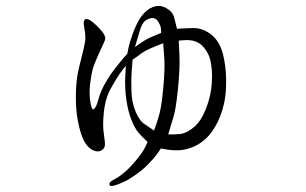

<svg xmlns="http://www.w3.org/2000/svg" viewBox="-20 -672 1040 653"><path d="M413 -489Q415 -501 417.5 -512Q420 -523 428 -547.5Q436 -572 448.5 -596.5Q461 -621 480 -636.5Q499 -652 522 -652Q536 -651 552.5 -640Q569 -629 573 -610L582 -574Q604 -576 637 -576.5Q670 -577 699 -554Q726 -532 737 -492.5Q748 -453 749 -404Q750 -355 742 -320Q732 -275 710.5 -239Q689 -203 658 -183.5Q627 -164 590 -161Q565 -160 545 -164L527 -167Q521 -157 510.5 -143.5Q500 -130 483.5 -113Q467 -96 442.5 -78.5Q418 -61 402.5 -54Q387 -47 377 -43.5Q367 -40 361 -39.5Q355 -39 353 -42.5Q351 -46 353.5 -50.5Q356 -55 363.5 -59Q371 -63 381 -69Q391 -75 408 -90Q425 -105 445 -129.5Q465 -154 473 -170L482 -189Q461 -209 450 -222Q439 -235 427.5 -263Q416 -291 410 -331Q404 -371 406 -410L408 -448Q397 -435 387 -421Q377 -407 356.5 -370.5Q336 -334 332 -277Q329 -242 333.5 -214Q338 -186 336.5 -176Q335 -166 324 -160Q313 -154 299 -160Q287 -164 275.5 -178Q264 -192 256 -216.5Q248 -241 243 -271.5Q238 -302 238 -343.5Q238 -385 244 -420Q248 -441 258 -479.5Q268 -518 270 -535Q271 -555 267.5 -572.5Q264 -590 265 -597Q266 -604 270 -606.5Q274 -609 285 -604Q295 -598 307.5 -586Q320 -574 329 -562.5Q338 -551 338 -541Q338 -536 332.5 -525Q327 -514 313 -482.5Q299 -451 295 -435.5Q291 -420 287.5 -395Q284 -370 285 -348Q285 -334 289 -316.5Q293 -299 297 -300Q300 -300 305 -308Q310 -316 316 -338.5Q322 -361 337 -387.5Q352 -414 368.5 -435.5Q385 -457 402 -477L413 -489ZM504 -228Q516 -260 523 -287.5Q530 -315 535.5 -375.5Q541 -436 539 -471L535 -525Q506 -514 486.5 -505Q467 -496 451 -483L431 -469Q429 -446 427.5 -424.5Q426 -403 427 -363Q428 -323 441.5 -291.5Q455 -260 473 -249L504 -228ZM439 -512Q451 -521 465.5 -530.5Q480 -540 492 -545L528 -560Q528 -569 527 -577Q526 -585 519 -597Q512 -609 501.5 -610.5Q491 -612 477 -603.5Q463 -595 455 -566L439 -512ZM588 -534Q589 -514 590.5 -476Q592 -438 585 -367Q578 -298 569 -271L552 -215Q573 -214 594 -216.5Q615 -219 639.5 -239.5Q664 -260 681 -303.5Q698 -347 700.5 -391Q703 -435 695.5 -466.5Q688 -498 664 -520Q641 -539 603 -535L588 -534Z"/></svg>

Font: ChillKai
Style: Regular
Weight: 400
Designer: ChillType
Foundry: 寒蝉字型
Version: Version 2.000